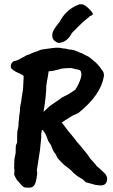

<svg xmlns="http://www.w3.org/2000/svg" viewBox="-20 -881 533 908"><path d="M357 -861 373 -860Q396 -849 417 -821Q425 -811 404 -804Q403 -801 393 -794Q371 -777 351 -756Q331 -735 320 -725Q300 -684 261 -678Q248 -678 235.5 -690.5Q223 -703 229 -728Q234 -744 263 -779Q263 -782 279 -805Q310 -845 357 -861ZM199 -477Q199 -430 186 -352Q192 -357 204 -369Q218 -383 260 -410L275 -421L305 -436L338 -458Q336 -460 343 -468Q362 -501 365 -526Q365 -539 361 -545.5Q357 -552 336 -554Q334 -556 317 -559Q276 -559 262.5 -554Q249 -549 242 -549L227 -545L210 -544L206 -517Q206 -516 202 -497Q202 -490 199 -477ZM369 -35Q354 -40 327 -64Q322 -71 301 -88Q281 -100 251 -135Q251 -136 244 -151Q232 -162 221 -195Q220 -196 218 -199Q216 -202 211.5 -208.5Q207 -215 202 -231Q197 -247 182 -266H178Q178 -260 175 -249V-229L169 -171L154 -74Q158 -66 154 -47Q154 -39 149 -21Q144 -3 134 3Q124 9 95 5Q85 1 67 -23Q60 -26 47 -55Q49 -73 48 -77.5Q47 -82 47 -89Q47 -96 48 -98Q46 -96 48 -118V-125Q48 -129 54 -157Q54 -178 54.5 -186.5Q55 -195 61 -207V-234L62 -261Q68 -279 68 -303Q70 -315 70.5 -326.5Q71 -338 74 -352Q74 -374 77 -385.5Q80 -397 80.5 -401.5Q81 -406 82 -416L89 -459L92 -522L80 -530Q48 -543 35 -556Q30 -559 31.5 -571.5Q33 -584 45 -592Q59 -592 86 -609Q89 -609 104 -619L122 -625Q125 -628 147 -636Q152 -636 163 -641.5Q174 -647 186 -648Q196 -649 226.5 -653.5Q257 -658 278 -652Q291 -652 306 -647Q330 -647 360 -631Q367 -631 380 -622L399 -613L424 -593Q445 -576 462 -550Q474 -538 471 -519Q457 -432 350 -346L321 -333L272 -302Q297 -267 337 -220Q340 -213 360 -192L394 -150L406 -132L433 -102Q436 -95 450 -85L467 -69Q490 -51 486 -28Q482 -5 458 -4L434 -6L386 -19Z"/></svg>

Font: Caveat Brush
Style: Regular
Weight: 400
Designer: Pablo Impallari
Foundry: Creative Lab NY
Version: Version 1.096; ttfautohint (v1.3)